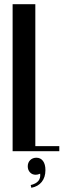

<svg xmlns="http://www.w3.org/2000/svg" viewBox="-20 -719 302 913"><path d="M148 -699V-24H262V0H40V-699ZM171 107Q159 112 150 112Q133 112 122.5 100.5Q112 89 112 72Q112 54 123.5 42.5Q135 31 153 31Q173 31 184.5 46.5Q196 62 196 90Q196 124 178.5 146Q161 168 129 174L126 161Q176 149 171 107Z"/></svg>

Font: Moniqa Extra Bold Narrow Heading
Style: Regular
Weight: 800
Width: 4
Designer: Rajesh Rajput
Foundry: Rajesh Rajput
Version: Version 1.000;December 15, 2022;FontCreator 14.0.0.2794 32-b